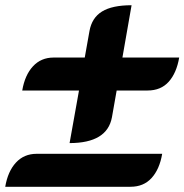

<svg xmlns="http://www.w3.org/2000/svg" viewBox="-30 -715 705 734"><path d="M272 -369H55Q65 -428 96 -461.5Q127 -495 175 -495H294L312 -596Q321 -647 360 -671Q399 -695 473 -695L438 -495H655Q645 -436 615 -402.5Q585 -369 534 -369H416L398 -267Q380 -168 236 -168ZM110 -127H590Q580 -68 549.5 -34.5Q519 -1 469 -1H-10Q0 -60 31 -93.5Q62 -127 110 -127Z"/></svg>

Font: K2D ExtraBold
Style: Italic
Weight: 800
Italic angle: -10°
Designer: Katatrad Aksorn Co.,Ltd.
Foundry: Cadson Demak Co.,Ltd.
Version: Version 1.000; ttfautohint (v1.6)